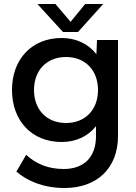

<svg xmlns="http://www.w3.org/2000/svg" viewBox="-20 -700 680 960"><path d="M303 240C465 240 570 141 570 -20V-500H465L462 -429C422 -480 362 -510 288 -510C141 -510 40 -406 40 -250C40 -94 141 10 288 10C361 10 420 -19 460 -69V-20C460 86 400 145 298 145C221 145 159 119 111 74L62 158C116 205 198 240 303 240ZM310 -85C214 -85 150 -151 150 -250C150 -349 214 -415 310 -415C406 -415 470 -349 470 -250C470 -151 406 -85 310 -85ZM370 -540 496 -680H406L333 -591L257 -680H167L295 -540Z"/></svg>

Font: Gully Medium
Style: Regular
Weight: 500
Designer: jaikishan Patel
Foundry: MagicType
Version: Version 1.000;Glyphs 3.2 (3242)